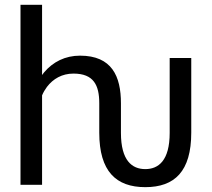

<svg xmlns="http://www.w3.org/2000/svg" viewBox="-20 -770 882 800"><path d="M155.3 -750H65.4V0H155.3V-372.6C160.6 -385.3 167.5 -397 175.8 -408.2C201.2 -441.4 238.3 -463.4 286.1 -463.4C370.6 -463.4 393.6 -414.6 393.6 -339.8V-217.3C393.6 -55.7 463.9 9.8 585.4 9.8C707.5 9.8 776.9 -55.7 776.9 -217.3V-528.3H687V-216.3C687 -100.6 640.1 -65.4 585.4 -65.4C530.3 -65.4 483.9 -100.6 483.9 -216.3V-339.8C483.9 -452.1 446.3 -538.1 313.5 -538.1C251.5 -538.1 200.7 -512.2 163.6 -468.3C160.6 -464.8 157.7 -460.9 155.3 -457.5Z"/></svg>

Font: Bert Sans
Style: Regular
Weight: 400
Designer: Christian Robertson (Google), Cristiano Sobral
Foundry: Google, Cristiano Sobral
Version: Version 3.101